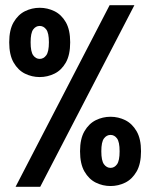

<svg xmlns="http://www.w3.org/2000/svg" viewBox="-20 -720 590 740"><path d="M40 0 402.5 -700H498L135 0ZM133 -423Q103 -423 76.2 -436.2Q49.5 -449.5 32.5 -479Q15.5 -508.5 15.5 -557Q15.5 -605 32.5 -634.2Q49.5 -663.5 76.2 -676.8Q103 -690 133 -690Q163 -690 190 -676.8Q217 -663.5 233.8 -634.2Q250.5 -605 250.5 -557Q250.5 -508.5 233.8 -479Q217 -449.5 190 -436.2Q163 -423 133 -423ZM133 -493Q148 -493 158.2 -506.8Q168.5 -520.5 168.5 -557Q168.5 -593 158.2 -606.5Q148 -620 133 -620Q118 -620 108 -606.5Q98 -593 98 -557Q98 -520.5 108 -506.8Q118 -493 133 -493ZM406 -3Q376 -3 349.2 -16.2Q322.5 -29.5 305.5 -59Q288.5 -88.5 288.5 -137Q288.5 -185 305.5 -214.2Q322.5 -243.5 349.2 -256.8Q376 -270 406 -270Q436 -270 462.8 -256.8Q489.5 -243.5 506.5 -214.2Q523.5 -185 523.5 -137Q523.5 -88.5 506.5 -59Q489.5 -29.5 462.8 -16.2Q436 -3 406 -3ZM406 -73Q421 -73 431 -86.8Q441 -100.5 441 -137Q441 -173 431 -186.5Q421 -200 406 -200Q391 -200 380.8 -186.5Q370.5 -173 370.5 -137Q370.5 -100.5 380.8 -86.8Q391 -73 406 -73Z"/></svg>

Font: Trispace SemiCondensed SemiBold
Style: Regular
Weight: 600
Width: 4
Designer: Tyler Finck
Foundry: Etcetera Type Company
Version: Version 1.210; ttfautohint (v1.8.3)